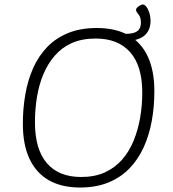

<svg xmlns="http://www.w3.org/2000/svg" viewBox="-20 -831 771 857"><path d="M337 6Q255 6 198 -26.5Q141 -59 111.5 -122.5Q82 -186 82 -278Q82 -346 93 -409.5Q104 -473 128 -527Q152 -581 190.5 -621Q229 -661 284 -683.5Q339 -706 412 -706Q496 -706 553 -674Q610 -642 639.5 -579Q669 -516 669 -424Q669 -355 657.5 -291.5Q646 -228 621.5 -174Q597 -120 558 -79.5Q519 -39 464 -16.5Q409 6 337 6ZM342 -41Q403 -41 448 -61.5Q493 -82 525 -118.5Q557 -155 576.5 -203Q596 -251 605.5 -305.5Q615 -360 615 -418Q615 -537 561 -598Q507 -659 407 -659Q346 -659 301 -639Q256 -619 224.5 -582.5Q193 -546 173.5 -499.5Q154 -453 145 -398Q136 -343 136 -285Q136 -165 189 -103Q242 -41 342 -41ZM508 -648 511 -680H541Q577 -680 593 -692Q609 -704 609 -730Q609 -754 598 -767Q587 -780 587 -787Q587 -792 592.5 -797.5Q598 -803 605.5 -807Q613 -811 617 -811Q626 -811 634 -800Q642 -789 647 -772.5Q652 -756 652 -739Q652 -694 623 -671Q594 -648 538 -648Z"/></svg>

Font: Asap ExtraLight
Style: Italic
Weight: 250
Italic angle: -6°
Version: Version 3.001